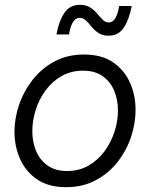

<svg xmlns="http://www.w3.org/2000/svg" viewBox="-20 -766 629 796"><path d="M430 -618Q405 -618 388.5 -629Q372 -640 360 -655Q348 -670 336.5 -681Q325 -692 310 -692Q293 -692 282 -673.5Q271 -655 266 -623H214Q224 -678 246.5 -712Q269 -746 312 -746Q337 -746 354 -735Q371 -724 383 -709.5Q395 -695 406 -684Q417 -673 431 -673Q463 -673 474 -741H526Q516 -687 494 -652.5Q472 -618 430 -618ZM254 10Q181 10 133.5 -22.5Q86 -55 63 -107.5Q40 -160 40 -220Q40 -276 59.5 -332.5Q79 -389 116 -436Q153 -483 206.5 -511.5Q260 -540 328 -540Q402 -540 449 -507.5Q496 -475 519 -423Q542 -371 542 -310Q542 -254 523 -197.5Q504 -141 467 -94Q430 -47 376.5 -18.5Q323 10 254 10ZM258 -57Q308 -57 347 -79.5Q386 -102 413 -138.5Q440 -175 454.5 -219.5Q469 -264 469 -308Q469 -352 453.5 -389.5Q438 -427 406 -450Q374 -473 324 -473Q275 -473 236 -451Q197 -429 169.5 -392Q142 -355 128 -310.5Q114 -266 114 -222Q114 -178 129.5 -140.5Q145 -103 177 -80Q209 -57 258 -57Z"/></svg>

Font: Be Vietnam Pro Light
Style: Italic
Weight: 300
Italic angle: -12°
Designer: Lam Bao, Tony Le, Vietanh Nguyen
Foundry: Yellow Type Foundry
Version: Version 1.002; ttfautohint (v1.8.3)